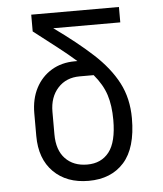

<svg xmlns="http://www.w3.org/2000/svg" viewBox="-53 -776 706 833"><g transform="rotate(-5 300.0 -360.0)"><path d="M300 10Q204 10 147 -47Q90 -104 90 -204V-302Q90 -365 114.5 -412Q139 -459 183 -485.5Q227 -512 285 -512H296Q261 -543 216 -578Q171 -613 114 -657V-730H496V-663H204Q302 -593 370.5 -530Q439 -467 474.5 -399Q510 -331 510 -244Q510 -115 454 -52.5Q398 10 300 10ZM300 -61Q361 -61 395 -104.5Q429 -148 429 -244Q429 -307 414 -353.5Q399 -400 361 -445H300Q241 -445 205 -405.5Q169 -366 169 -302V-204Q169 -135 204.5 -98Q240 -61 300 -61Z"/></g></svg>

Font: Pitagon Sans Mono Light
Style: Regular
Weight: 300
Monospace: yes
Designer: Travis Tran
Foundry: Pitagon
Version: Version 1.001; ttfautohint (v1.8.4.7-5d5b);gftools[0.9.26]